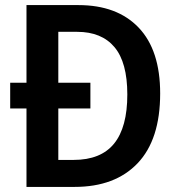

<svg xmlns="http://www.w3.org/2000/svg" viewBox="-20 -734 702 754"><path d="M288 -714Q440 -714 524.5 -625.5Q609 -537 609 -367Q609 -186 520.5 -93Q432 0 273 0H84V-308H20V-409H84V-714ZM283 -609H209V-409H335V-308H209V-106H269Q376 -106 428 -170Q480 -234 480 -363Q480 -489 429.5 -549Q379 -609 283 -609Z"/></svg>

Font: Noto Sans Lao SemiCondensed SemiBold
Style: Regular
Weight: 600
Width: 4
Designer: Monotype Design Team
Foundry: Monotype Imaging Inc.
Version: Version 2.003; ttfautohint (v1.8.4.7-5d5b)